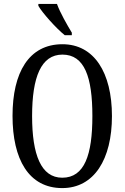

<svg xmlns="http://www.w3.org/2000/svg" viewBox="-20 -951 637 981"><path d="M311 -771H347V-784C324 -822 287 -886 271 -931H176V-921C196 -886 266 -807 311 -771ZM298 10C461 10 552 -137 552 -358C552 -580 461 -725 299 -725C127 -725 44 -580 44 -359C44 -137 127 10 298 10ZM298 -43C190 -43 144 -160 144 -358C144 -557 190 -672 299 -672C412 -672 452 -557 452 -358C452 -160 412 -43 298 -43Z"/></svg>

Font: Noto Serif Devanagari ExtraCondensed
Style: Regular
Weight: 400
Width: 2
Designer: Universal Thirst, Indian Type Foundry and the Monotype Design Team
Foundry: Monotype Imaging Inc.
Version: Version 2.004